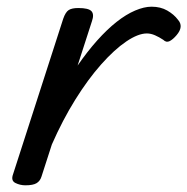

<svg xmlns="http://www.w3.org/2000/svg" viewBox="-20 -539 560 574"><path d="M56 15Q40 15 26 8Q12 1 19 -18L169 -483Q176 -503 185.5 -509Q195 -515 214 -515Q245 -515 253.5 -505.5Q262 -496 255 -476L212 -343Q241 -385 270.5 -418Q300 -451 328.5 -473.5Q357 -496 384 -507.5Q411 -519 433 -519Q460 -519 480 -507.5Q500 -496 512 -480Q521 -470 520 -458.5Q519 -447 508 -434Q497 -421 487 -416Q477 -411 468 -420Q456 -428 443.5 -433.5Q431 -439 419 -439Q393 -439 357.5 -415Q322 -391 282.5 -346.5Q243 -302 205 -241Q167 -180 135 -107L104 -11Q100 2 89.5 8.5Q79 15 56 15Z"/></svg>

Font: Playwrite AU TAS
Style: Regular
Weight: 400
Designer: Veronika Burian, José Scaglione
Foundry: TypeTogether
Version: Version 1.002